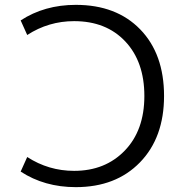

<svg xmlns="http://www.w3.org/2000/svg" viewBox="-20 -760 735 790"><path d="M285 -673Q180 -673 92 -616L65 -676Q163 -740 292 -740Q459 -740 557 -639Q655 -538 655 -365Q655 -194 556 -92Q457 10 292 10Q163 10 65 -54L92 -114Q180 -57 285 -57Q413 -57 493.5 -140.5Q574 -224 574 -365Q574 -506 495.5 -589.5Q417 -673 285 -673Z"/></svg>

Font: M PLUS 1p
Style: Regular
Weight: 400
Version: Version 1.062